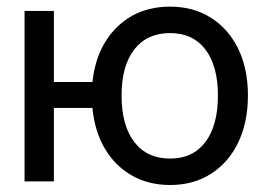

<svg xmlns="http://www.w3.org/2000/svg" viewBox="-20 -532 789 563"><path d="M707 -252Q707 -173.5 678.5 -114.2Q650 -55 598.5 -22.2Q547 10.5 479 10.5Q415.5 10.5 366.5 -17.5Q317.5 -45.5 287.5 -96.2Q257.5 -147 251 -215.5H138V0H52V-500H138V-291.5H251Q262 -392.5 323.2 -452.5Q384.5 -512.5 479 -512.5Q547 -512.5 598.5 -480Q650 -447.5 678.5 -389Q707 -330.5 707 -252ZM619 -252Q619 -339 582.2 -387Q545.5 -435 479 -435Q411 -435 373.8 -387Q336.5 -339 336.5 -252Q336.5 -164 373.8 -115.5Q411 -67 479 -67Q545.5 -67 582.2 -115.5Q619 -164 619 -252Z"/></svg>

Font: Overused Grotesk
Style: Regular
Weight: 450
Version: Version 0.004